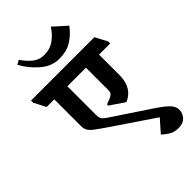

<svg xmlns="http://www.w3.org/2000/svg" viewBox="-395 -1054 1389 1389"><g transform="rotate(-45 300.0 -359.5)"><path d="M0 0ZM656 135Q656 173 631 200Q606 227 560 227Q518 227 490.5 211.5Q463 196 435 170V168L517 75L215 -129Q146 -176 118.5 -197Q91 -218 80 -236.5Q69 -255 69 -282V-556H-9L-56 -647V-669H592L641 -577V-556H527V-348Q527 -216 424 -173L313 -248V-261Q354 -274 373.5 -286.5Q393 -299 393 -323V-556H203V-265Q203 -236 212 -221.5Q221 -207 246 -191L529 -3Q604 47 630 76Q656 105 656 135ZM302 -737Q226 -737 160.5 -793.5Q95 -850 57 -922L90 -940Q123 -891 159.5 -862.5Q196 -834 246 -834Q306 -834 351 -867.5Q396 -901 423 -946L523 -856Q480 -799 428 -768Q376 -737 302 -737Z"/></g></svg>

Font: Martel Heavy
Style: Regular
Weight: 900
Designer: Dan Reynolds
Foundry: Dan Reynolds
Version: Version 1.001; ttfautohint (v1.1) -l 5 -r 5 -G 72 -x 0 -D la